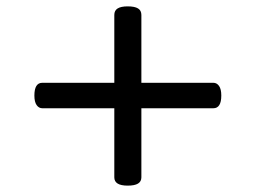

<svg xmlns="http://www.w3.org/2000/svg" viewBox="-20 -738 803 603"><path d="M381 -155Q360 -155 349.5 -161.5Q339 -168 339 -181V-691Q339 -705 349.5 -711.5Q360 -718 381 -718Q403 -718 413.5 -711.5Q424 -705 424 -691V-181Q424 -168 413.5 -161.5Q403 -155 381 -155ZM113 -398Q102 -398 95 -408Q88 -418 88 -438Q88 -478 113 -478H650Q661 -478 668 -468Q675 -458 675 -438Q675 -398 650 -398Z"/></svg>

Font: Playwrite AT
Style: Regular
Weight: 400
Designer: Veronika Burian, José Scaglione
Foundry: TypeTogether
Version: Version 1.002